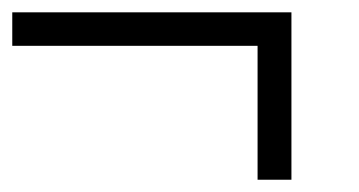

<svg xmlns="http://www.w3.org/2000/svg" viewBox="-20 -293 586 313"><path d="M455.1 0H399.9V-218.3H0V-272.9H455.1Z"/></svg>

Font: Anonymous Pro
Style: Regular
Weight: 400
Monospace: yes
Designer: Mark Simonson
Version: Version 1.003